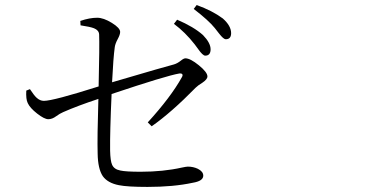

<svg xmlns="http://www.w3.org/2000/svg" viewBox="-20 -775 1540 767"><path d="M569.3 -28.3Q489.3 -28.3 455.1 -35.2Q410.2 -43.9 390.6 -71.3Q371.1 -100.6 370.1 -161.1Q368.2 -225.6 373 -379.9Q290 -352.5 232.4 -327.1Q218.8 -321.3 204.1 -310.5Q188.5 -298.8 172.9 -298.8Q157.2 -298.8 128.4 -321.3Q99.6 -343.8 90.8 -363.3Q83 -378.9 85 -413.1L99.6 -418.9Q116.2 -393.6 126 -384.8Q139.6 -372.1 155.3 -372.1Q192.4 -372.1 374 -429.7Q377.9 -594.7 376 -637.7Q375 -654.3 355.5 -662.1Q340.8 -668 301.8 -673.8L300.8 -691.4Q337.9 -704.1 368.2 -704.1Q393.6 -704.1 426.8 -683.6Q460 -663.1 460 -647.5Q460 -636.7 450.2 -618.7Q440.4 -600.6 438.5 -586.9Q432.6 -544.9 427.7 -446.3Q479.5 -461.9 601.6 -497.1Q656.2 -512.7 674.8 -517.6Q688.5 -521.5 703.1 -533.2Q713.9 -542 720.7 -542Q740.2 -542 774.4 -514.2Q808.6 -486.3 808.6 -469.7Q808.6 -458 788.1 -444.3Q770.5 -433.6 761.7 -424.8Q664.1 -325.2 585.9 -270.5L570.3 -286.1Q662.1 -386.7 706.1 -465.8Q710.9 -473.6 708.5 -478Q706.1 -482.4 696.3 -481.4Q644.5 -472.7 425.8 -399.4Q418.9 -247.1 419.9 -172.9Q420.9 -131.8 427.7 -117.2Q435.5 -98.6 460.9 -93.8Q482.4 -88.9 542 -88.9Q631.8 -88.9 706.1 -105.5Q724.6 -109.4 730.5 -109.4Q752 -109.4 770.5 -100.6Q792 -89.8 792 -73.2Q792 -51.8 750 -44.9Q672.9 -28.3 569.3 -28.3ZM799.8 -552.7Q790 -552.7 771.5 -579.1Q762.7 -590.8 757.8 -597.7Q719.7 -646.5 674.8 -679.7L687.5 -696.3Q753.9 -668 791 -634.8Q821.3 -603.5 821.3 -578.1Q821.3 -552.7 799.8 -552.7ZM881.8 -618.2Q873 -618.2 855.5 -640.6Q844.7 -655.3 837.9 -663.1Q813.5 -693.4 753.9 -739.3L765.6 -754.9Q828.1 -732.4 870.1 -701.2Q903.3 -671.9 903.3 -642.6Q903.3 -618.2 881.8 -618.2Z"/></svg>

Font: Bpmf GenRyu Min R
Style: R
Weight: 400
Foundry: But Ko
Version: Version 1.320